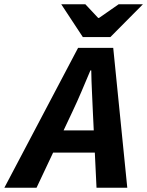

<svg xmlns="http://www.w3.org/2000/svg" viewBox="-82 -875 686 895"><path d="M-61.6 0 281.9 -651.8H445.8L511.3 0H367.9L350.9 -353.2Q349 -401.6 346.6 -448.8Q344.2 -496 343.4 -546.7H339.4Q318.2 -496.5 298.2 -449.3Q278.2 -402 255 -353.2L88.4 0ZM109.1 -163.8 133.6 -267.1H431.6L407.6 -163.8ZM304.2 -702.1 203.5 -855.1H315.9L375.6 -791.4H379.6L471.1 -855.1H584.2L432.4 -702.1Z"/></svg>

Font: Source Sans 3
Style: Italic
Weight: 200
Italic angle: -11°
Designer: Paul D. Hunt
Foundry: Adobe
Version: Version 3.046;hotconv 1.0.118;makeotfexe 2.5.65603